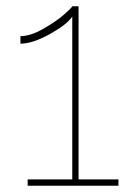

<svg xmlns="http://www.w3.org/2000/svg" viewBox="-20 -591 415 611"><path d="M357 -20V0H68V-20H210V-538Q192 -512 137.5 -482Q83 -452 45 -452V-476Q77 -476 118 -499.5Q159 -523 183.5 -544.5Q208 -566 210 -571H230V-20Z"/></svg>

Font: Raleway-v4020 Thin
Style: Regular
Weight: 250
Designer: Matt McInerney, Pablo Impallari, Rodrigo Fuenzalida
Foundry: Matt McInerney, Pablo Impallari, Rodrigo Fuenzalida
Version: Version 4.020;PS 004.020;hotconv 1.0.88;makeotf.lib2.5.64775